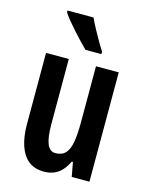

<svg xmlns="http://www.w3.org/2000/svg" viewBox="-117 -838 707 921"><g transform="rotate(15 236.5 -378.0)"><path d="M416 -543V0H328L315 -71H309Q297 -45 280 -26.5Q263 -8 241 1Q219 10 192 10Q145 10 115 -14Q85 -38 70 -83Q55 -128 55 -189V-543H168V-219Q168 -154 181 -122Q194 -90 222 -90Q255 -90 272.5 -109.5Q290 -129 296.5 -167.5Q303 -206 303 -262V-543ZM231 -766Q241 -744 256 -716Q271 -688 286.5 -661.5Q302 -635 313 -618V-606H234Q222 -618 203 -637.5Q184 -657 164.5 -679Q145 -701 128 -721.5Q111 -742 102 -757V-766Z"/></g></svg>

Font: Noto Sans Display ExtraCondensed SemiBold
Style: Regular
Weight: 600
Width: 2
Designer: Monotype Design Team
Foundry: Monotype Imaging Inc.
Version: Version 2.003